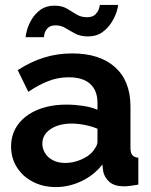

<svg xmlns="http://www.w3.org/2000/svg" viewBox="-20 -750 614 780"><path d="M25 -155Q25 -206 53.5 -244.5Q82 -283 133 -304Q184 -325 250 -325Q283 -325 317 -320Q351 -315 376 -304V-332Q376 -382 346.5 -409Q317 -436 259 -436Q216 -436 177 -421Q138 -406 95 -377L52 -465Q104 -499 158.5 -516Q213 -533 273 -533Q385 -533 447.5 -477Q510 -421 510 -317V-150Q510 -129 517.5 -120Q525 -111 542 -109V0Q524 3 509.5 5Q495 7 485 7Q445 7 424.5 -11Q404 -29 399 -55L396 -82Q362 -38 311 -14Q260 10 207 10Q155 10 113.5 -11.5Q72 -33 48.5 -70.5Q25 -108 25 -155ZM351 -128Q362 -140 369 -152Q376 -164 376 -174V-227Q352 -237 324 -242.5Q296 -248 271 -248Q219 -248 185.5 -225.5Q152 -203 152 -166Q152 -146 163 -128Q174 -110 195 -99Q216 -88 245 -88Q275 -88 304 -99.5Q333 -111 351 -128ZM337 -602Q307 -602 285.5 -613.5Q264 -625 246 -636Q228 -647 206 -647Q184 -647 173.5 -635.5Q163 -624 160.5 -612Q158 -600 158 -599H84Q84 -608 90 -629Q96 -650 109.5 -672.5Q123 -695 145.5 -711Q168 -727 201 -727Q232 -727 252 -715Q272 -703 290.5 -691.5Q309 -680 333 -680Q357 -680 368 -692Q379 -704 382.5 -716Q386 -728 386 -730H460Q460 -723 454 -703Q448 -683 433.5 -659.5Q419 -636 395.5 -619Q372 -602 337 -602Z"/></svg>

Font: Raleway Thin
Style: Bold
Weight: 700
Version: Version 4.026